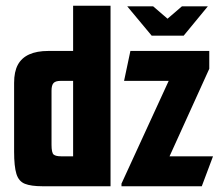

<svg xmlns="http://www.w3.org/2000/svg" viewBox="-20 -647 768 667"><path d="M422 -625H512L562 -582L612 -625H702L618 -523H507ZM127 0Q88 0 66.5 -8.5Q45 -17 37 -43Q29 -69 29 -120V-359Q29 -398 42 -422Q55 -446 81.5 -458Q108 -470 148 -470H234V-627H364V0ZM234 -104V-366H190Q173 -366 166 -358.5Q159 -351 159 -332V-144Q159 -116 166.5 -110Q174 -104 192 -104ZM402 -9 566 -366H411L433 -470H707V-408L569 -104H720L681 0H402Z"/></svg>

Font: Smooch Sans ExtraBold
Style: Regular
Weight: 800
Designer: Robert E. Leuschke
Foundry: Robert E. Leuschke
Version: Version 1.010